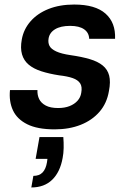

<svg xmlns="http://www.w3.org/2000/svg" viewBox="-20 -558 571 846"><path d="M221 12Q145 12 100 -10.5Q55 -33 37 -72Q19 -111 24 -161H145Q144 -139 152.5 -121.5Q161 -104 181.5 -93Q202 -82 236 -82Q265 -82 286.5 -90.5Q308 -99 321.5 -114Q335 -129 338 -149Q343 -176 333 -191Q323 -206 300 -214Q277 -222 241 -226Q196 -233 162 -244Q128 -255 106.5 -273Q85 -291 77 -318.5Q69 -346 76 -384Q84 -429 114.5 -464Q145 -499 194 -518.5Q243 -538 307 -538Q400 -538 445 -498Q490 -458 487 -387H373Q372 -414 350.5 -429Q329 -444 289 -444Q247 -444 222.5 -429Q198 -414 194 -388Q191 -370 198 -356Q205 -342 227.5 -331.5Q250 -321 291 -315Q340 -308 375.5 -297.5Q411 -287 432.5 -269.5Q454 -252 461 -225Q468 -198 460 -157Q451 -103 418.5 -65.5Q386 -28 335.5 -8Q285 12 221 12ZM118 268 127 217Q153 217 167.5 202Q182 187 187 157L189 142H137L154 46H259Q261 70 260.5 94Q260 118 256 138Q245 200 210 234Q175 268 118 268Z"/></svg>

Font: DM Sans 9pt SemiBold
Style: Italic
Weight: 600
Italic angle: -10°
Version: Version 4.004;gftools[0.9.30]